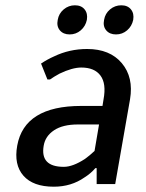

<svg xmlns="http://www.w3.org/2000/svg" viewBox="-20 -695 550 725"><path d="M198 -620Q202 -644 220.5 -659.5Q239 -675 263 -675Q287 -675 299.5 -659.5Q312 -644 308 -620Q303 -596 285 -580.5Q267 -565 243 -565Q219 -565 206 -580.5Q193 -596 198 -620ZM373 -620Q377 -644 395.5 -659.5Q414 -675 438 -675Q462 -675 474.5 -659.5Q487 -644 483 -620Q478 -596 460 -580.5Q442 -565 418 -565Q394 -565 381 -580.5Q368 -596 373 -620ZM183 10Q105 10 68.5 -31.5Q32 -73 45 -145Q72 -295 287 -295H367L371 -320Q382 -379 359.5 -409.5Q337 -440 287 -440Q253 -440 205 -417Q183 -405 169 -395H159L135 -455Q159 -471 184 -482Q242 -510 309 -510Q395 -510 440 -456.5Q485 -403 471 -320L415 0H345V-60H340Q323 -40 299 -25Q249 10 183 10ZM221 -65Q255 -65 301 -95Q319 -108 337 -125L354 -225H274Q217 -225 184 -203Q151 -181 145 -145Q131 -65 221 -65Z"/></svg>

Font: Scada
Style: Italic
Weight: 400
Italic angle: -10°
Designer: Jovanny Lemonad
Foundry: Jovanny Lemonad
Version: Version 4.100;PS 004.100;hotconv 1.0.88;makeotf.lib2.5.64775